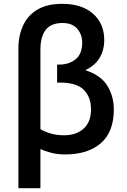

<svg xmlns="http://www.w3.org/2000/svg" viewBox="-20 -796 661 1002"><path d="M76 186V-541Q76 -610 100.5 -663Q125 -716 175.5 -746Q226 -776 305 -776Q407 -776 465.5 -724.5Q524 -673 524 -587Q524 -534 499.5 -493.5Q475 -453 425 -430Q507 -403 540.5 -348Q574 -293 574 -225Q574 -107 506 -48.5Q438 10 320 10Q279 10 246 1Q213 -8 191 -18V186ZM315 -90Q377 -90 416 -124.5Q455 -159 455 -225Q455 -289 417.5 -327Q380 -365 292 -365H278V-459H289Q341 -459 375 -487Q409 -515 409 -574Q409 -616 383 -646Q357 -676 307 -676Q246 -676 218.5 -640Q191 -604 191 -539V-122Q210 -110 242.5 -100Q275 -90 315 -90Z"/></svg>

Font: Ubuntu Sans SemiBold
Style: Regular
Weight: 600
Designer: Dalton Maag Ltd
Foundry: Dalton Maag Ltd
Version: Version 1.006; ttfautohint (v1.8.4.7-5d5b)